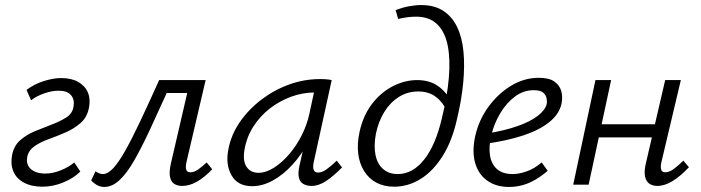

<svg xmlns="http://www.w3.org/2000/svg" viewBox="-20 -731 2774 760"><path d="M148 8Q104 8 74 -8.5Q44 -25 32.5 -53.5Q21 -82 28 -118Q35 -154 60 -176Q85 -198 119 -212Q153 -226 186 -238.5Q219 -251 243 -266.5Q267 -282 271 -309Q276 -337 261 -354.5Q246 -372 212 -372Q186 -372 155.5 -361.5Q125 -351 103 -334L85 -375Q115 -398 153 -410Q191 -422 222 -422Q263 -422 290 -406.5Q317 -391 328 -364.5Q339 -338 332 -304Q325 -267 299.5 -244.5Q274 -222 241 -207.5Q208 -193 174.5 -181Q141 -169 117.5 -153Q94 -137 88 -111Q82 -80 102 -62Q122 -44 160 -44Q189 -44 221 -57Q253 -70 274 -88L298 -52Q272 -26 231 -9Q190 8 148 8Z M393 9Q376 9 362 0.5Q348 -8 341 -17L358 -53Q365 -48 372.5 -45Q380 -42 387 -42Q407 -42 429 -66Q451 -90 477.5 -137.5Q504 -185 536.5 -254Q569 -323 610 -414H759L748 -363H640Q603 -281 571 -212.5Q539 -144 510.5 -94.5Q482 -45 453 -18Q424 9 393 9ZM701 5Q683 5 670 -3Q657 -11 653 -30.5Q649 -50 656 -82L733 -414H794L718 -89Q714 -71 717 -60Q720 -49 733 -49Q749 -49 765 -60.5Q781 -72 798 -88L820 -61Q792 -31 761.5 -13Q731 5 701 5Z M978 6Q921 6 896.5 -37Q872 -80 884 -140Q895 -198 929.5 -248Q964 -298 1014.5 -336.5Q1065 -375 1124.5 -396.5Q1184 -418 1247 -418Q1262 -418 1273 -417Q1284 -416 1293 -414L1222 -90Q1213 -48 1239 -48Q1255 -48 1273 -61Q1291 -74 1313 -95L1334 -68Q1299 -33 1270 -14Q1241 5 1213 5Q1194 5 1180.5 -3Q1167 -11 1163 -28.5Q1159 -46 1165 -73L1203 -243L1240 -277Q1228 -221 1201 -170Q1174 -119 1137.5 -79Q1101 -39 1060 -16.5Q1019 6 978 6ZM1003 -47Q1033 -47 1065 -67.5Q1097 -88 1125.5 -121.5Q1154 -155 1174.5 -196Q1195 -237 1204 -278L1228 -389L1261 -362Q1254 -364 1245 -364.5Q1236 -365 1227 -365Q1178 -365 1132 -348Q1086 -331 1048 -301.5Q1010 -272 983.5 -231Q957 -190 948 -140Q940 -94 956 -70.5Q972 -47 1003 -47Z M1540 8Q1500 8 1470 -8Q1440 -24 1421.5 -53.5Q1403 -83 1398 -122Q1393 -161 1403 -208Q1417 -273 1452 -319Q1487 -365 1534.5 -389.5Q1582 -414 1631 -414Q1679 -414 1711.5 -392Q1744 -370 1762 -335L1741 -307Q1723 -337 1697.5 -353Q1672 -369 1636 -369Q1593 -369 1558.5 -347Q1524 -325 1501 -287.5Q1478 -250 1468 -202Q1459 -153 1466.5 -117Q1474 -81 1497 -61.5Q1520 -42 1554 -42Q1614 -42 1659.5 -100Q1705 -158 1729 -263Q1750 -348 1756.5 -421Q1763 -494 1752.5 -549Q1742 -604 1711 -634.5Q1680 -665 1627 -665Q1609 -665 1591 -662.5Q1573 -660 1556 -656L1546 -691Q1572 -701 1598 -706Q1624 -711 1647 -711Q1699 -711 1734 -688.5Q1769 -666 1789 -625Q1809 -584 1814.5 -527.5Q1820 -471 1813.5 -403Q1807 -335 1789 -260Q1770 -174 1732.5 -114Q1695 -54 1645.5 -23Q1596 8 1540 8Z M1995 9Q1943 9 1908 -16.5Q1873 -42 1860.5 -87Q1848 -132 1861 -192Q1875 -255 1912.5 -307Q1950 -359 2002 -391Q2054 -423 2113 -423Q2153 -423 2174 -408.5Q2195 -394 2201.5 -371Q2208 -348 2203 -322Q2194 -279 2153.5 -247Q2113 -215 2050 -194.5Q1987 -174 1909 -163L1911 -203Q1977 -214 2027.5 -231.5Q2078 -249 2108 -272Q2138 -295 2144 -319Q2146 -329 2143.5 -342Q2141 -355 2130 -364.5Q2119 -374 2092 -374Q2052 -374 2018 -348.5Q1984 -323 1960 -282.5Q1936 -242 1925 -197Q1914 -151 1919.5 -116Q1925 -81 1947.5 -61.5Q1970 -42 2009 -42Q2034 -42 2064.5 -52.5Q2095 -63 2124 -88L2148 -55Q2125 -35 2099.5 -20Q2074 -5 2048 2Q2022 9 1995 9Z M2582 5Q2564 5 2551 -3.5Q2538 -12 2533.5 -31.5Q2529 -51 2536 -82L2613 -414H2675L2598 -89Q2594 -71 2597 -60Q2600 -49 2614 -49Q2629 -49 2646 -61.5Q2663 -74 2685 -95L2707 -69Q2674 -34 2642.5 -14.5Q2611 5 2582 5ZM2249 0 2337 -414H2399L2310 0ZM2317 -187 2327 -239H2607L2596 -187Z"/></svg>

Font: Ysabeau Office
Style: Italic
Weight: 400
Italic angle: -12°
Designer: Christian Thalmann (Catharsis Fonts)
Version: Version 2.001;gftools[0.9.30]; featfreeze: tnum,lnum,ss02